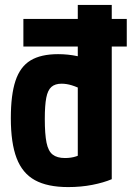

<svg xmlns="http://www.w3.org/2000/svg" viewBox="-20 -750 540 780"><path d="M75 -561V-673H495V-561ZM257 10Q173 10 122 -18Q71 -46 47.5 -107.5Q24 -169 24 -270Q24 -365 43 -422Q62 -479 104 -504.5Q146 -530 216 -530Q256 -530 294 -522Q332 -514 366 -496L327 -380Q293 -397 271.5 -403.5Q250 -410 230 -410Q204 -410 189 -397Q174 -384 168 -353Q162 -322 162 -267Q162 -205 169 -170.5Q176 -136 194 -122Q212 -108 244 -108Q294 -108 326 -135L296 -72V-730H434V-22Q401 -8 355 1Q309 10 257 10Z"/></svg>

Font: M PLUS 1 Code
Style: Bold
Weight: 700
Designer: Coji Morishita
Foundry: UNDERFOREST DESIGN
Version: Version 1.002